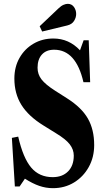

<svg xmlns="http://www.w3.org/2000/svg" viewBox="-20 -973 552 1002"><path d="M256.5 9Q219.5 9 184.8 -3Q150 -15 110 -40.5L82.5 0H57.5L42 -253.5L75 -260Q100.5 -148.5 142.8 -98.5Q185 -48.5 255 -48.5Q305.5 -48.5 335.2 -78.5Q365 -108.5 365 -161Q365 -192.5 344 -219.8Q323 -247 271.5 -278L207 -318Q128.5 -366.5 91.8 -425.5Q55 -484.5 55 -563Q55 -623.5 81.8 -670.8Q108.5 -718 154.8 -745Q201 -772 258.5 -772Q339.5 -772 397.5 -710.5L416.5 -763H443L450.5 -544H415.5Q376.5 -713.5 262.5 -713.5Q221.5 -713.5 198.8 -688.5Q176 -663.5 176 -619.5Q176 -585.5 196.5 -558.8Q217 -532 267 -500L330.5 -459.5Q406 -411.5 438.8 -354Q471.5 -296.5 471.5 -216Q471.5 -152 443 -101Q414.5 -50 366 -20.5Q317.5 9 256.5 9ZM200 -808.5 187 -836 285.5 -929.5Q299 -942.5 311.5 -947.8Q324 -953 333.5 -953Q354 -953 365.8 -936.8Q377.5 -920.5 377.5 -900Q377.5 -881.5 366.5 -863.8Q355.5 -846 330.5 -840Z"/></svg>

Font: Libre Caslon Condensed
Style: Bold
Weight: 700
Designer: Pablo Impallari, Rodrigo Fuenzalida, Katja Schimmel, Ertekin Erdin
Foundry: Pablo Impallari, Rodrigo Fuenzalida
Version: Version 2.000; ttfautohint (v1.8.4.7-5d5b);gftools[0.9.33]